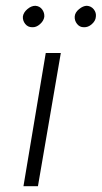

<svg xmlns="http://www.w3.org/2000/svg" viewBox="-20 -643 351 663"><path d="M138 -460 61 0H111L190 -460ZM238 -586Q237 -572 246 -560.5Q255 -549 269 -549Q284 -548 297 -559.5Q310 -571 311 -585Q313 -599 304 -610.5Q295 -622 280 -623Q267 -623 253 -611.5Q239 -600 238 -586ZM59 -586Q58 -572 67 -560.5Q76 -549 91 -549Q105 -548 118 -559.5Q131 -571 133 -585Q134 -599 125.5 -610.5Q117 -622 102 -623Q88 -623 74.5 -611.5Q61 -600 59 -586Z"/></svg>

Font: Jost Light
Style: Italic
Weight: 300
Italic angle: -5°
Version: Version 3.710